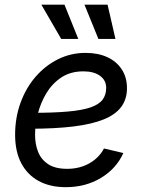

<svg xmlns="http://www.w3.org/2000/svg" viewBox="-20 -775 607 807"><path d="M256.8 11.7Q190.4 11.7 142.8 -14.2Q95.2 -40 69.3 -89.1Q43.5 -138.2 43.5 -208.5Q43.5 -280.3 66.2 -342.8Q88.9 -405.3 129.6 -452.4Q170.4 -499.5 224.1 -526.1Q277.8 -552.7 339.4 -552.7Q392.1 -552.7 431.2 -534.7Q470.2 -516.6 491.9 -483.2Q513.7 -449.7 513.7 -404.3Q513.7 -358.4 489.7 -325.9Q465.8 -293.5 416 -273.2Q366.2 -252.9 288.8 -243.4Q211.4 -233.9 104.5 -233.9L116.2 -300.8Q205.6 -300.8 265.6 -306.2Q325.7 -311.5 360.8 -323.7Q396 -335.9 411.1 -356Q426.3 -376 426.3 -405.8Q426.3 -437.5 400.4 -456.3Q374.5 -475.1 330.6 -475.1Q276.4 -475.1 237.8 -449.5Q199.2 -423.8 174.8 -383.1Q150.4 -342.3 138.9 -296.1Q127.4 -250 127.4 -208Q127.4 -168.5 140.4 -136.2Q153.3 -104 182.9 -84.7Q212.4 -65.4 262.2 -65.4Q314.9 -65.4 355.7 -88.6Q396.5 -111.8 417 -150.9L498.5 -131.8Q468.8 -65.9 404.1 -27.1Q339.4 11.7 256.8 11.7ZM393.6 -611.3 335 -755.4H432.1L465.3 -611.3ZM237.3 -611.3 153.8 -755.4H251L309.1 -611.3Z"/></svg>

Font: Inter 17pt
Style: Italic
Weight: 400
Italic angle: -9.3988°
Version: Version 4.001;git-66647c0bb